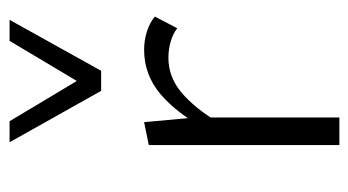

<svg xmlns="http://www.w3.org/2000/svg" viewBox="-188 -558 746 411"><g transform="rotate(-90 185.5 -353.0)"><path d="M80 0V-408L129 -418L139 -309V0ZM129 -260 114 -285Q147 -347 188.5 -382.5Q230 -418 284 -418Q304 -418 323 -412Q342 -406 355 -395L330 -347Q319 -356 302 -361Q285 -366 267 -366Q226 -366 193 -338.5Q160 -311 129 -260ZM196 -510 207 -545 303 -706H348L239 -510ZM196 -510 86 -706H131L228 -544L239 -510Z"/></g></svg>

Font: Ysabeau Office Light
Style: Regular
Weight: 300
Designer: Christian Thalmann (Catharsis Fonts)
Version: Version 2.001;gftools[0.9.30]; featfreeze: tnum,lnum,ss02